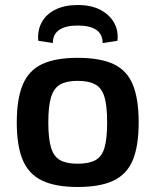

<svg xmlns="http://www.w3.org/2000/svg" viewBox="-20 -734 620 767"><path d="M290 -503Q380 -503 433.5 -478Q487 -453 510.5 -396Q534 -339 534 -245Q534 -151 510.5 -94.5Q487 -38 433.5 -12.5Q380 13 290 13Q202 13 148.5 -12.5Q95 -38 71 -94.5Q47 -151 47 -245Q47 -339 71 -396Q95 -453 148.5 -478Q202 -503 290 -503ZM290 -411Q246 -411 220.5 -396.5Q195 -382 184 -346Q173 -310 173 -245Q173 -180 184 -144Q195 -108 220.5 -94Q246 -80 290 -80Q335 -80 361 -94Q387 -108 397.5 -144Q408 -180 408 -245Q408 -310 397.5 -346Q387 -382 361 -396.5Q335 -411 290 -411ZM191 -562 133 -571Q129 -612 146.5 -644.5Q164 -677 201 -695.5Q238 -714 290 -714Q343 -714 379.5 -695.5Q416 -677 435 -644.5Q454 -612 449 -571L390 -562Q390 -597 365 -614.5Q340 -632 290 -632Q242 -632 216.5 -614.5Q191 -597 191 -562Z"/></svg>

Font: Exo 2 SemiBold
Style: Regular
Weight: 600
Designer: Natanael Gama
Foundry: Natanael Gama
Version: Version 2.010